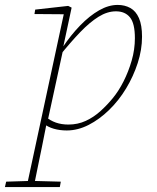

<svg xmlns="http://www.w3.org/2000/svg" viewBox="-79 -518 639 780"><path d="M-59 242 -54 220 43 217H56L168 220L164 242ZM29 242 183 -474 188 -460 61 -461 64 -479 198 -494 212 -487 178 -328H180L114 -24L111 -20Q101 33 91.5 78Q82 123 74 163Q66 203 58 242ZM192 12Q164 12 139.5 5Q115 -2 97 -17L103 -46Q125 -28 148 -20Q171 -12 199 -12Q237 -12 269.5 -27Q302 -42 329.5 -67Q357 -92 379 -119Q403 -148 423 -187.5Q443 -227 456 -272Q469 -317 469 -363Q469 -423 449 -447.5Q429 -472 392 -472Q357 -472 321.5 -450Q286 -428 247 -387.5Q208 -347 162 -290L158 -325H175Q209 -376 247 -415Q285 -454 323.5 -476Q362 -498 399 -498Q428 -498 450.5 -485.5Q473 -473 485.5 -444.5Q498 -416 498 -369Q498 -316 480.5 -262Q463 -208 433.5 -159Q404 -110 364.5 -71.5Q325 -33 281 -10.5Q237 12 192 12Z"/></svg>

Font: Source Serif 4 ExtraLight
Style: Italic
Weight: 250
Italic angle: -12°
Designer: Frank Grießhammer
Foundry: Adobe Systems Incorporated
Version: Version 4.004;hotconv 1.0.116;makeotfexe 2.5.65601